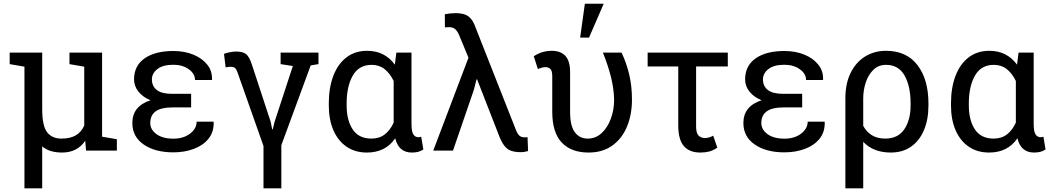

<svg xmlns="http://www.w3.org/2000/svg" viewBox="-20 -812 5686 1035"><path d="M111.8 203.1V-452.6L32.2 -466.3V-528.3H207.5V-224.6Q207.5 -132.3 234.4 -98.6Q261.2 -64.9 311 -64.9Q359.4 -64.9 389.2 -82.8Q418.9 -100.6 434.1 -135.3V-452.6L354.5 -466.3V-528.3H530.3V-75.2L609.9 -61.5V0H443.8L439.5 -53.2Q396 10.3 314.9 10.3Q245.6 10.3 207.5 -22.9V203.1Z M914.6 9.3Q815.9 9.3 754.6 -33Q693.4 -75.2 693.4 -148.9Q693.4 -239.7 791.5 -271.5Q749.5 -288.6 726.1 -318.4Q702.6 -348.1 702.6 -383.8Q702.6 -457.5 759.3 -497.3Q815.9 -537.1 914.6 -537.1Q974.1 -537.1 1022 -517.6Q1069.8 -498 1097.2 -463.6Q1124.5 -429.2 1123 -383.8L1122.1 -380.9H1031.2Q1031.2 -415 997.3 -439Q963.4 -462.9 914.6 -462.9Q857.9 -462.9 828.4 -439.7Q798.8 -416.5 798.8 -383.8Q798.8 -347.7 825.2 -326.9Q851.6 -306.2 907.7 -306.2H1010.3V-232.9H907.7Q790 -232.9 790 -148.9Q790 -113.3 823.5 -88.9Q856.9 -64.5 914.6 -64.5Q969.2 -64.5 1004.6 -91.8Q1040 -119.1 1040 -156.2H1130.9L1131.8 -153.3Q1133.3 -100.6 1104 -64.2Q1074.7 -27.8 1024.7 -9.3Q974.6 9.3 914.6 9.3Z M1400.4 203.1V-24.9L1260.3 -421.9Q1253.4 -440.9 1245.4 -446.5Q1237.3 -452.1 1221.2 -452.1Q1216.8 -452.1 1213.9 -451.7Q1210.9 -451.2 1196.3 -448.7L1187.5 -521.5Q1199.7 -526.9 1219 -530.5Q1238.3 -534.2 1253.4 -534.2Q1288.6 -534.2 1306.2 -520.5Q1323.7 -506.8 1337.4 -465.3L1439 -155.8L1447.3 -114.7H1450.2L1460.4 -155.8L1558.6 -456.1L1492.7 -466.3V-528.3H1696.8V-466.3L1654.8 -459.5L1496.6 -29.3V203.1Z M1958 10.3Q1893.6 10.3 1847.4 -21.7Q1801.3 -53.7 1776.9 -110.8Q1752.4 -168 1752.4 -244.1V-254.4Q1752.4 -339.4 1776.9 -403.3Q1801.3 -467.3 1847.7 -502.7Q1894 -538.1 1959 -538.1Q2007.8 -538.1 2045.2 -518.8Q2082.5 -499.5 2108.4 -463.4L2116.7 -528.3H2198.2V-144.5Q2198.2 -103.5 2208 -87.9Q2217.8 -72.3 2235.4 -72.3Q2244.6 -72.3 2250.5 -75.2L2262.2 -6.3Q2247.6 3.4 2232.9 6.8Q2218.3 10.3 2200.2 10.3Q2165.5 10.3 2143.1 -8.1Q2120.6 -26.4 2110.4 -66.4Q2058.1 10.3 1958 10.3ZM1982.4 -64.9Q2024.9 -64.9 2054 -87.4Q2083 -109.9 2102.1 -150.9V-375.5Q2082.5 -416 2053.5 -439.2Q2024.4 -462.4 1983.4 -462.4Q1914.6 -462.4 1881.6 -404.3Q1848.6 -346.2 1848.6 -254.4V-244.1Q1848.6 -163.6 1881.3 -114.3Q1914.1 -64.9 1982.4 -64.9Z M2788.1 8.3Q2756.3 8.3 2734.9 0.7Q2713.4 -6.8 2697.3 -28.3Q2681.2 -49.8 2666 -91.3L2551.8 -384.3L2548.8 -383.8L2534.2 -327.1L2421.9 0H2315.4L2505.4 -501L2457 -617.7Q2446.3 -644 2433.8 -654.8Q2421.4 -665.5 2401.4 -665.5Q2397 -665.5 2389.9 -665Q2382.8 -664.6 2378.4 -664.6L2377.9 -735.4Q2386.2 -737.3 2404.8 -739.3Q2423.3 -741.2 2436 -741.2Q2483.4 -741.2 2507.1 -722.2Q2530.8 -703.1 2544.4 -661.6L2759.8 -115.2Q2768.6 -91.3 2779.1 -81.5Q2789.6 -71.8 2806.2 -71.8Q2812 -71.8 2816.2 -71.8Q2820.3 -71.8 2823.7 -72.8L2826.7 2.4Q2819.3 4.4 2808.8 6.3Q2798.3 8.3 2788.1 8.3Z M3152.8 10.3Q3059.1 10.3 3008.1 -43.7Q2957 -97.7 2957 -209.5V-400.9Q2957 -429.2 2947.3 -439.7Q2937.5 -450.2 2920.4 -450.2Q2910.6 -450.2 2898.2 -446.5Q2885.7 -442.9 2879.4 -439.9L2857.4 -508.8Q2901.4 -538.1 2954.6 -538.1Q3002.4 -538.1 3027.8 -510.7Q3053.2 -483.4 3053.2 -423.3V-208.5Q3053.2 -133.8 3078.6 -99.4Q3104 -64.9 3147.9 -64.9Q3191.4 -64.9 3223.4 -94.7Q3255.4 -124.5 3272.9 -172.4Q3290.5 -220.2 3290.5 -274.9Q3289.1 -336.4 3272.9 -399.2Q3256.8 -461.9 3230 -528.3H3330.6Q3355.5 -476.6 3371.1 -413.6Q3386.7 -350.6 3386.7 -274.9Q3386.7 -194.3 3359.9 -129.6Q3333 -64.9 3280.8 -27.3Q3228.5 10.3 3152.8 10.3ZM3107.4 -609.4 3132.8 -792H3234.4L3155.3 -609.4Z M3754.9 10.3Q3696.8 10.3 3666.5 -24.4Q3636.2 -59.1 3636.2 -136.2V-453.6H3471.2V-528.3H3903.3V-453.6H3732.4V-130.9Q3732.4 -95.2 3745.4 -81.5Q3758.3 -67.9 3780.3 -67.9Q3792 -67.9 3803.7 -71.5Q3815.4 -75.2 3824.7 -80.6L3846.7 -16.1Q3824.2 -0.5 3802.5 4.9Q3780.8 10.3 3754.9 10.3Z M4208.5 9.3Q4109.9 9.3 4048.6 -33Q3987.3 -75.2 3987.3 -148.9Q3987.3 -239.7 4085.4 -271.5Q4043.5 -288.6 4020 -318.4Q3996.6 -348.1 3996.6 -383.8Q3996.6 -457.5 4053.2 -497.3Q4109.9 -537.1 4208.5 -537.1Q4268.1 -537.1 4315.9 -517.6Q4363.8 -498 4391.1 -463.6Q4418.5 -429.2 4417 -383.8L4416 -380.9H4325.2Q4325.2 -415 4291.3 -439Q4257.3 -462.9 4208.5 -462.9Q4151.9 -462.9 4122.3 -439.7Q4092.8 -416.5 4092.8 -383.8Q4092.8 -347.7 4119.1 -326.9Q4145.5 -306.2 4201.7 -306.2H4304.2V-232.9H4201.7Q4084 -232.9 4084 -148.9Q4084 -113.3 4117.4 -88.9Q4150.9 -64.5 4208.5 -64.5Q4263.2 -64.5 4298.6 -91.8Q4334 -119.1 4334 -156.2H4424.8L4425.8 -153.3Q4427.2 -100.6 4397.9 -64.2Q4368.7 -27.8 4318.6 -9.3Q4268.6 9.3 4208.5 9.3Z M4537.1 203.1V-281.7Q4537.1 -362.3 4565.7 -419.7Q4594.2 -477.1 4643.8 -507.6Q4693.4 -538.1 4755.9 -538.1Q4867.2 -538.1 4926 -460.7Q4984.9 -383.3 4984.9 -254.4V-244.1Q4984.9 -167.5 4960.7 -110.4Q4936.5 -53.2 4891.1 -21.5Q4845.7 10.3 4781.7 10.3Q4688 10.3 4633.3 -47.4V203.1ZM4752 -64.9Q4820.3 -64.9 4854.5 -114.7Q4888.7 -164.6 4888.7 -244.1V-254.4Q4888.7 -346.7 4856.4 -404.5Q4824.2 -462.4 4755.9 -462.4Q4715.8 -462.4 4688.5 -436Q4661.1 -409.7 4647.2 -368.2Q4633.3 -326.7 4633.3 -281.2V-133.3Q4651.4 -100.6 4680.4 -82.8Q4709.5 -64.9 4752 -64.9Z M5312 10.3Q5247.6 10.3 5201.4 -21.7Q5155.3 -53.7 5130.9 -110.8Q5106.4 -168 5106.4 -244.1V-254.4Q5106.4 -339.4 5130.9 -403.3Q5155.3 -467.3 5201.7 -502.7Q5248 -538.1 5313 -538.1Q5361.8 -538.1 5399.2 -518.8Q5436.5 -499.5 5462.4 -463.4L5470.7 -528.3H5552.2V-144.5Q5552.2 -103.5 5562 -87.9Q5571.8 -72.3 5589.4 -72.3Q5598.6 -72.3 5604.5 -75.2L5616.2 -6.3Q5601.6 3.4 5586.9 6.8Q5572.3 10.3 5554.2 10.3Q5519.5 10.3 5497.1 -8.1Q5474.6 -26.4 5464.4 -66.4Q5412.1 10.3 5312 10.3ZM5336.4 -64.9Q5378.9 -64.9 5408 -87.4Q5437 -109.9 5456.1 -150.9V-375.5Q5436.5 -416 5407.5 -439.2Q5378.4 -462.4 5337.4 -462.4Q5268.6 -462.4 5235.6 -404.3Q5202.6 -346.2 5202.6 -254.4V-244.1Q5202.6 -163.6 5235.4 -114.3Q5268.1 -64.9 5336.4 -64.9Z"/></svg>

Font: Roboto Slab
Style: Regular
Weight: 400
Designer: Google
Version: Version 2.000; ttfautohint (v1.8.1.43-b0c9)